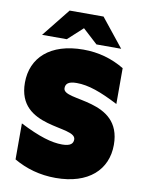

<svg xmlns="http://www.w3.org/2000/svg" viewBox="-100 -986 808 1071"><g transform="rotate(10 304.5 -450.5)"><path d="M290 16C477 16 579 -81 579 -222C579 -484 253 -410 253 -486C253 -509 266 -526 315 -526C383 -526 454 -500 553 -449V-652C483 -694 406 -716 320 -716C132 -716 30 -619 30 -478C30 -219 356 -293 356 -213C356 -192 344 -174 294 -174C234 -174 163 -195 53 -251V-47C122 -7 201 16 290 16ZM78 -757H218L302 -834L386 -757H526L398 -917H206Z"/></g></svg>

Font: Chess Sans Black
Style: Regular
Weight: 900
Designer: Wolf Bōese
Foundry: Wolf Bōese
Version: Version 7.223;Glyphs 3.3 (3306)